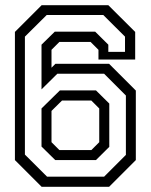

<svg xmlns="http://www.w3.org/2000/svg" viewBox="-20 -720 581 740"><path d="M140.5 0 37.5 -103V-597L140.5 -700H397.5L501 -597V-490.5H359.5V-528L329 -558.5H209L178.5 -528V-459L193.5 -474H400.5L503.5 -371V-103L400.5 0ZM192.8 -103.2 140 -155.2V-302L210.8 -371.5H350L401.2 -320.8V-154L350 -103.2ZM209 -141.5H332L362.5 -172V-302L332 -332.5H219L178.5 -292.5V-172ZM161.5 -39H381.2L465.2 -123V-351.8L381.2 -435.8H201L140 -375.5V-547.8L191.2 -598H346.8L397.5 -547.8V-520H461.8V-578.8L378 -662.2H160L76 -578.8V-124.2Z"/></svg>

Font: Tourney Thin
Style: Regular
Weight: 100
Designer: Tyler Finck
Foundry: Etcetera Type Co
Version: Version 1.015